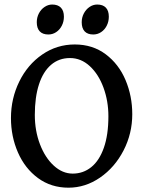

<svg xmlns="http://www.w3.org/2000/svg" viewBox="-20 -830 655 864"><path d="M29.3 -298.8Q29.3 -386.7 66.7 -462.9Q104 -539.1 169.9 -584.5Q235.8 -629.9 316.4 -629.9Q397 -629.9 455.8 -585.7Q514.6 -541.5 544.9 -469.7Q575.2 -397.9 575.2 -315.9Q575.2 -229 535.9 -152.8Q496.6 -76.7 430.4 -31Q364.3 14.6 288.1 14.6Q210 14.6 151.1 -28.6Q92.3 -71.8 60.8 -143.8Q29.3 -215.8 29.3 -298.8ZM136.7 -313Q136.7 -241.2 159.9 -180.7Q183.1 -120.1 222.2 -84.5Q261.2 -48.8 307.1 -48.8Q354.5 -48.8 390.6 -77.9Q426.8 -106.9 447.3 -165Q467.8 -223.1 467.8 -307.1Q467.8 -375 445.8 -435.3Q423.8 -495.6 384.3 -532.2Q344.7 -568.8 294.9 -568.8Q245.1 -568.8 209.5 -538.1Q173.8 -507.3 155.3 -450Q136.7 -392.6 136.7 -313ZM145.5 -730Q145.5 -751.5 155 -769.8Q164.6 -788.1 180.7 -798.8Q196.8 -809.6 214.8 -809.6Q240.2 -809.6 253.9 -795.7Q267.6 -781.7 267.6 -754.9Q267.6 -732.9 258.3 -714.6Q249 -696.3 232.9 -685.5Q216.8 -674.8 197.8 -674.8Q171.9 -674.8 158.7 -689Q145.5 -703.1 145.5 -730ZM347.7 -730Q347.7 -751.5 357.4 -769.8Q367.2 -788.1 383.1 -798.8Q398.9 -809.6 417.5 -809.6Q442.9 -809.6 456.3 -795.7Q469.7 -781.7 469.7 -754.9Q469.7 -732.9 460.4 -714.6Q451.2 -696.3 435.1 -685.5Q418.9 -674.8 399.9 -674.8Q374 -674.8 360.8 -689Q347.7 -703.1 347.7 -730Z"/></svg>

Font: David Libre Medium
Style: Regular
Weight: 500
Version: Version 1.000